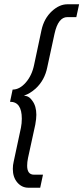

<svg xmlns="http://www.w3.org/2000/svg" viewBox="-20 -649 390 898"><path d="M295 -629H350L337 -569H295Q252 -569 235 -491L201 -334Q189 -274 147 -235Q119 -210 92 -202L102 -200Q118 -197 131 -178Q150 -153 150 -112Q150 -94 145 -66L111 90Q107 109 107 126Q107 168 139 168H181L168 229H113Q82 229 61 204.5Q40 180 40 141Q40 123 44 107L78 -52Q82 -72 82 -94Q82 -173 27 -173L39 -230Q72 -230 101 -263.5Q130 -297 140 -348L174 -508Q186 -563 223 -597Q258 -629 295 -629Z"/></svg>

Font: GFS Neohellenic Rg
Style: Italic
Weight: 400
Italic angle: -12°
Designer: Takis Katsoulidis and George D. Matthiopoulos
Foundry: Takis Katsoulidis and George D. Matthiopoulos
Version: Version 1.0